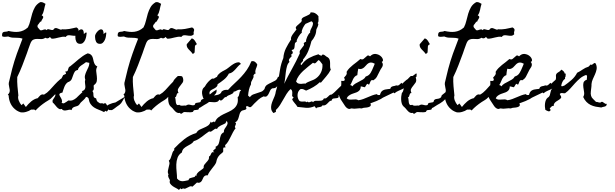

<svg xmlns="http://www.w3.org/2000/svg" viewBox="-60 -1036 5932 1852"><path d="M694.3 -706.1Q680.7 -691.4 664.1 -690.9Q647.5 -690.4 631.3 -693.4Q615.2 -696.3 600.1 -695.8Q585 -695.3 574.2 -679.7Q558.6 -683.6 542 -681.2Q525.4 -678.7 507.8 -674.3Q490.2 -669.9 472.7 -666Q455.1 -662.1 437.5 -663.1L420.9 -679.7Q414.1 -668.9 401.9 -666.5Q389.6 -664.1 377.9 -671.9Q357.4 -658.2 336.9 -659.2Q316.4 -660.2 296.9 -660.6Q277.3 -661.1 260.3 -652.8Q243.2 -644.5 231.4 -612.3Q222.7 -589.8 214.8 -566.9Q207 -543.9 199.2 -521.5Q177.7 -462.9 155.8 -405.8Q133.8 -348.6 106.4 -293Q104.5 -249 108.4 -204.1Q112.3 -159.2 117.2 -115.2Q113.3 -103.5 114.7 -90.8Q116.2 -78.1 121.1 -65.4Q126 -52.7 132.8 -41.5Q139.6 -30.3 147.5 -21.5L165 -38.1L189.5 -3.9Q199.2 -16.6 212.4 -30.8Q225.6 -44.9 240.2 -57.1Q254.9 -69.3 271 -77.6Q287.1 -85.9 303.7 -88.9Q310.5 -95.7 316.4 -103.5Q322.3 -111.3 329.1 -116.7Q335.9 -122.1 344.2 -124.5Q352.5 -127 364.3 -123Q395.5 -140.6 419.9 -167.5Q444.3 -194.3 468.8 -221.2Q493.2 -248 520 -270.5Q546.9 -293 583 -301.8Q559.6 -245.1 523.4 -191.9Q487.3 -138.7 442.4 -96.7Q430.7 -83 413.1 -72.3Q405.3 -67.4 396.5 -62Q387.7 -56.6 379.9 -51.8Q353.5 -34.2 329.1 -14.2Q304.7 5.9 282.2 30.3Q279.3 24.4 274.4 22.5Q269.5 20.5 263.2 20.5Q256.8 20.5 250.5 21.5Q244.1 22.5 239.3 21.5Q220.7 35.2 190.9 43.5Q161.1 51.8 137.7 46.9Q130.9 44.9 119.1 39.6Q107.4 34.2 101.6 30.3Q63.5 4.9 44.4 -32.7Q25.4 -70.3 23.4 -115.2L15.6 -123Q28.3 -134.8 31.7 -146.5Q35.2 -158.2 33.7 -170.4Q32.2 -182.6 28.8 -195.8Q25.4 -209 24.4 -222.7Q23.4 -231.4 24.9 -237.3Q26.4 -243.2 28.3 -251Q36.1 -282.2 43 -312Q49.8 -341.8 57.6 -372.1Q77.1 -446.3 103 -519Q128.9 -591.8 157.2 -663.1Q141.6 -668.9 126 -670.4Q110.4 -671.9 94.2 -671.9Q78.1 -671.9 62 -672.9Q45.9 -673.8 30.3 -679.7Q23.4 -682.6 23.4 -683.1Q23.4 -683.6 15.6 -683.6Q10.7 -683.6 2 -682.1Q-6.8 -680.7 -15.6 -680.7Q-24.4 -680.7 -31.7 -682.6Q-39.1 -684.6 -40 -691.4V-701.2Q-39.1 -716.8 -33.2 -722.2Q-27.3 -727.5 -18.6 -729Q-9.8 -730.5 1 -731Q11.7 -731.4 21.5 -737.3Q48.8 -731.4 73.2 -729Q97.7 -726.6 120.6 -729.5Q143.6 -732.4 165.5 -742.2Q187.5 -752 209 -771.5Q224.6 -801.8 232.4 -836.4Q240.2 -871.1 250.5 -904.8Q260.7 -938.5 277.3 -967.3Q293.9 -996.1 328.1 -1015.6Q343.8 -1017.6 355.5 -1011.7Q367.2 -1005.9 378.9 -999Q374 -985.4 371.1 -970.7Q368.2 -956.1 364.7 -941.4Q361.3 -926.8 356.4 -913.1Q351.6 -899.4 341.8 -887.7Q354.5 -882.8 356.4 -876Q358.4 -869.1 354.5 -861.3Q350.6 -853.5 344.7 -844.7Q338.9 -835.9 337.9 -829.1Q327.1 -828.1 319.8 -815.4Q312.5 -802.7 304.7 -795.9Q296.9 -779.3 307.6 -767.6Q318.4 -755.9 327.1 -745.1Q335.9 -742.2 344.7 -744.6Q353.5 -747.1 360.8 -750Q368.2 -752.9 375 -752.9Q381.8 -752.9 387.7 -745.1Q397.5 -755.9 407.2 -754.4Q417 -752.9 426.8 -749.5Q436.5 -746.1 446.3 -746.6Q456.1 -747.1 464.8 -761.7Q476.6 -767.6 486.8 -764.6Q497.1 -761.7 505.9 -757.3Q514.6 -752.9 522.9 -750.5Q531.2 -748 540 -753.9Q554.7 -752 572.8 -752.9Q590.8 -753.9 608.9 -756.8Q627 -759.8 645 -764.2Q663.1 -768.6 677.7 -771.5Q692.4 -762.7 695.3 -755.9Q698.2 -749 696.8 -742.2Q695.3 -735.4 692.9 -727.1Q690.4 -718.8 694.3 -706.1Z M1144.5 -102.5Q1130.9 -79.1 1123.5 -64.9Q1116.2 -50.8 1108.9 -41.5Q1101.6 -32.2 1092.3 -24.9Q1083 -17.6 1066.4 -6.8Q1055.7 2.9 1044.9 9.8Q1036.1 16.6 1027.8 21.5Q1019.5 26.4 1014.6 26.4Q1012.7 26.4 1010.7 25.9Q1008.8 25.4 1006.8 25.4Q1001 25.4 995.6 25.9Q990.2 26.4 986.3 18.6Q983.4 21.5 981.4 25.4Q979.5 29.3 977.5 32.7Q975.6 36.1 972.2 38.1Q968.8 40 962.9 38.1L958 32.2L943.4 44.9Q916 31.2 891.1 22Q866.2 12.7 846.7 0Q827.1 -12.7 813.5 -32.7Q799.8 -52.7 793.9 -87.9Q789.1 -93.8 783.2 -98.1Q777.3 -102.5 769.5 -100.6Q759.8 -84 746.1 -72.3Q732.4 -60.5 718.8 -46.9Q713.9 -42 710.9 -36.1Q708 -30.3 703.1 -25.4Q695.3 -16.6 684.6 -13.2Q673.8 -9.8 663.1 -6.8Q652.3 -3.9 643.1 2.9Q633.8 9.8 629.9 26.4Q618.2 19.5 606.4 22.5Q597.7 24.4 587.9 26.9Q578.1 29.3 568.8 29.8Q559.6 30.3 550.8 27.3Q542 24.4 535.2 14.6Q521.5 20.5 509.8 14.2Q498 7.8 487.8 -3.4Q477.5 -14.6 467.8 -27.3Q458 -40 449.2 -45.9Q443.4 -61.5 449.7 -72.8Q456.1 -84 463.4 -94.2Q470.7 -104.5 473.6 -114.7Q476.6 -125 464.8 -139.6Q474.6 -154.3 482.4 -170.4Q490.2 -186.5 498.5 -202.6Q506.8 -218.8 516.1 -233.9Q525.4 -249 539.1 -259.8Q533.2 -266.6 533.2 -272.9Q533.2 -279.3 536.1 -285.6Q539.1 -292 543 -298.3Q546.9 -304.7 548.8 -310.5L577.1 -324.2L570.3 -347.7Q581.1 -345.7 586.4 -348.6Q591.8 -351.6 594.2 -357.4Q596.7 -363.3 598.1 -370.6Q599.6 -377.9 602.5 -383.8Q607.4 -392.6 617.2 -396.5Q637.7 -412.1 657.7 -429.7Q677.7 -447.3 697.8 -463.9Q717.8 -480.5 739.3 -495.6Q760.7 -510.7 786.1 -521.5Q803.7 -518.6 814 -510.7Q824.2 -502.9 829.6 -492.2Q835 -481.4 837.9 -468.3Q840.8 -455.1 843.8 -442.4Q848.6 -425.8 855.5 -414.1Q862.3 -402.3 878.9 -394.5Q865.2 -371.1 868.2 -348.1Q871.1 -325.2 874 -299.8Q877 -276.4 873.5 -253.9Q870.1 -231.4 844.7 -213.9Q842.8 -207 843.8 -199.2Q844.7 -191.4 844.7 -183.6Q844.7 -175.8 841.8 -168.9Q838.9 -162.1 831.1 -158.2Q839.8 -147.5 840.3 -136.7Q840.8 -126 841.3 -116.2Q841.8 -106.4 846.2 -98.6Q850.6 -90.8 867.2 -86.9Q870.1 -74.2 872.6 -67.9Q875 -61.5 878.4 -57.6Q881.8 -53.7 887.7 -50.3Q893.6 -46.9 903.3 -40Q911.1 -38.1 920.9 -40Q930.7 -42 936.5 -34.2Q941.4 -39.1 948.2 -39.6Q955.1 -40 960.9 -39.1L973.6 -17.6Q984.4 -25.4 998 -31.2Q1011.7 -37.1 1024.4 -41Q1039.1 -44.9 1053.7 -47.9ZM769.5 -436.5Q760.7 -428.7 748 -420.9Q735.4 -413.1 723.1 -404.3Q710.9 -395.5 702.1 -385.3Q693.4 -375 691.4 -361.3Q668.9 -357.4 660.2 -342.8Q651.4 -328.1 645.5 -310.5Q639.6 -293 632.8 -275.9Q626 -258.8 608.4 -249Q602.5 -245.1 597.7 -245.1Q598.6 -245.1 591.8 -241.2Q581.1 -233.4 573.2 -221.7Q565.4 -210 560.1 -196.3Q554.7 -182.6 550.3 -168.5Q545.9 -154.3 542 -142.6Q528.3 -140.6 521.5 -136.7Q514.6 -132.8 513.2 -128.4Q511.7 -124 513.7 -118.2Q515.6 -112.3 519.5 -105.5Q523.4 -99.6 527.8 -91.8Q532.2 -84 535.2 -76.2Q538.1 -68.4 538.6 -60.5Q539.1 -52.7 534.2 -45.9Q547.9 -35.2 560.5 -41.5Q573.2 -47.9 584 -55.7Q587.9 -58.6 592.3 -62Q596.7 -65.4 601.6 -67.4Q624 -62.5 642.6 -70.3Q661.1 -78.1 676.8 -91.8Q692.4 -105.5 707 -121.1Q721.7 -136.7 736.3 -148.4L728.5 -156.2Q746.1 -161.1 753.4 -169.4Q760.7 -177.7 762.7 -188.5Q764.6 -199.2 762.7 -211.4Q760.7 -223.6 759.8 -237.3Q758.8 -245.1 759.3 -252.4Q759.8 -259.8 762.7 -267.6Q754.9 -290 760.3 -310.5Q765.6 -331.1 774.9 -350.1Q784.2 -369.1 793 -388.7Q801.8 -408.2 801.8 -429.7ZM776.4 -720.7Q775.4 -706.1 772 -687Q768.6 -668 761.2 -650.9Q753.9 -633.8 740.7 -622.6Q727.5 -611.3 708 -613.3Q696.3 -614.3 688.5 -619.6Q680.7 -625 676.3 -633.8Q671.9 -642.6 669.4 -652.8Q667 -663.1 667 -672.9V-694.3Q669.9 -707 682.6 -724.1Q695.3 -741.2 710 -749Q724.6 -756.8 736.3 -749.5Q748 -742.2 749 -707Q754.9 -711.9 760.7 -718.3Q766.6 -724.6 776.4 -720.7ZM965.8 -720.7Q964.8 -706.1 961.9 -687Q959 -668 951.2 -650.9Q943.4 -633.8 930.7 -622.6Q918 -611.3 898.4 -613.3Q886.7 -614.3 878.9 -619.6Q871.1 -625 866.7 -633.8Q862.3 -642.6 859.9 -652.8Q857.4 -663.1 857.4 -672.9Q856.4 -675.8 856.9 -684.1Q857.4 -692.4 857.4 -694.3Q860.4 -707 873 -724.1Q885.7 -741.2 900.4 -749Q915 -756.8 926.8 -749.5Q938.5 -742.2 939.5 -707Q945.3 -711.9 951.2 -718.3Q957 -724.6 965.8 -720.7Z M1809.6 -706.1Q1795.9 -691.4 1779.3 -690.9Q1762.7 -690.4 1746.6 -693.4Q1730.5 -696.3 1715.3 -695.8Q1700.2 -695.3 1689.5 -679.7Q1673.8 -683.6 1657.2 -681.2Q1640.6 -678.7 1623 -674.3Q1605.5 -669.9 1587.9 -666Q1570.3 -662.1 1552.7 -663.1L1536.1 -679.7Q1529.3 -668.9 1517.1 -666.5Q1504.9 -664.1 1493.2 -671.9Q1472.7 -658.2 1452.1 -659.2Q1431.6 -660.2 1412.1 -660.6Q1392.6 -661.1 1375.5 -652.8Q1358.4 -644.5 1346.7 -612.3Q1337.9 -589.8 1330.1 -566.9Q1322.3 -543.9 1314.5 -521.5Q1293 -462.9 1271 -405.8Q1249 -348.6 1221.7 -293Q1219.7 -249 1223.6 -204.1Q1227.5 -159.2 1232.4 -115.2Q1228.5 -103.5 1230 -90.8Q1231.4 -78.1 1236.3 -65.4Q1241.2 -52.7 1248 -41.5Q1254.9 -30.3 1262.7 -21.5L1280.3 -38.1L1304.7 -3.9Q1314.5 -16.6 1327.6 -30.8Q1340.8 -44.9 1355.5 -57.1Q1370.1 -69.3 1386.2 -77.6Q1402.3 -85.9 1418.9 -88.9Q1425.8 -95.7 1431.6 -103.5Q1437.5 -111.3 1444.3 -116.7Q1451.2 -122.1 1459.5 -124.5Q1467.8 -127 1479.5 -123Q1510.7 -140.6 1535.2 -167.5Q1559.6 -194.3 1584 -221.2Q1608.4 -248 1635.3 -270.5Q1662.1 -293 1698.2 -301.8Q1674.8 -245.1 1638.7 -191.9Q1602.5 -138.7 1557.6 -96.7Q1545.9 -83 1528.3 -72.3Q1520.5 -67.4 1511.7 -62Q1502.9 -56.6 1495.1 -51.8Q1468.8 -34.2 1444.3 -14.2Q1419.9 5.9 1397.5 30.3Q1394.5 24.4 1389.6 22.5Q1384.8 20.5 1378.4 20.5Q1372.1 20.5 1365.7 21.5Q1359.4 22.5 1354.5 21.5Q1335.9 35.2 1306.2 43.5Q1276.4 51.8 1252.9 46.9Q1246.1 44.9 1234.4 39.6Q1222.7 34.2 1216.8 30.3Q1178.7 4.9 1159.7 -32.7Q1140.6 -70.3 1138.7 -115.2L1130.9 -123Q1143.6 -134.8 1147 -146.5Q1150.4 -158.2 1148.9 -170.4Q1147.5 -182.6 1144 -195.8Q1140.6 -209 1139.6 -222.7Q1138.7 -231.4 1140.1 -237.3Q1141.6 -243.2 1143.6 -251Q1151.4 -282.2 1158.2 -312Q1165 -341.8 1172.9 -372.1Q1192.4 -446.3 1218.3 -519Q1244.1 -591.8 1272.5 -663.1Q1256.8 -668.9 1241.2 -670.4Q1225.6 -671.9 1209.5 -671.9Q1193.4 -671.9 1177.2 -672.9Q1161.1 -673.8 1145.5 -679.7Q1138.7 -682.6 1138.7 -683.1Q1138.7 -683.6 1130.9 -683.6Q1126 -683.6 1117.2 -682.1Q1108.4 -680.7 1099.6 -680.7Q1090.8 -680.7 1083.5 -682.6Q1076.2 -684.6 1075.2 -691.4V-701.2Q1076.2 -716.8 1082 -722.2Q1087.9 -727.5 1096.7 -729Q1105.5 -730.5 1116.2 -731Q1127 -731.4 1136.7 -737.3Q1164.1 -731.4 1188.5 -729Q1212.9 -726.6 1235.8 -729.5Q1258.8 -732.4 1280.8 -742.2Q1302.7 -752 1324.2 -771.5Q1339.8 -801.8 1347.7 -836.4Q1355.5 -871.1 1365.7 -904.8Q1376 -938.5 1392.6 -967.3Q1409.2 -996.1 1443.4 -1015.6Q1459 -1017.6 1470.7 -1011.7Q1482.4 -1005.9 1494.1 -999Q1489.3 -985.4 1486.3 -970.7Q1483.4 -956.1 1480 -941.4Q1476.6 -926.8 1471.7 -913.1Q1466.8 -899.4 1457 -887.7Q1469.7 -882.8 1471.7 -876Q1473.6 -869.1 1469.7 -861.3Q1465.8 -853.5 1460 -844.7Q1454.1 -835.9 1453.1 -829.1Q1442.4 -828.1 1435.1 -815.4Q1427.7 -802.7 1419.9 -795.9Q1412.1 -779.3 1422.9 -767.6Q1433.6 -755.9 1442.4 -745.1Q1451.2 -742.2 1460 -744.6Q1468.8 -747.1 1476.1 -750Q1483.4 -752.9 1490.2 -752.9Q1497.1 -752.9 1502.9 -745.1Q1512.7 -755.9 1522.5 -754.4Q1532.2 -752.9 1542 -749.5Q1551.8 -746.1 1561.5 -746.6Q1571.3 -747.1 1580.1 -761.7Q1591.8 -767.6 1602.1 -764.6Q1612.3 -761.7 1621.1 -757.3Q1629.9 -752.9 1638.2 -750.5Q1646.5 -748 1655.3 -753.9Q1669.9 -752 1688 -752.9Q1706.1 -753.9 1724.1 -756.8Q1742.2 -759.8 1760.3 -764.2Q1778.3 -768.6 1793 -771.5Q1807.6 -762.7 1810.5 -755.9Q1813.5 -749 1812 -742.2Q1810.5 -735.4 1808.1 -727.1Q1805.7 -718.8 1809.6 -706.1Z M1839.8 -609.4Q1822.3 -602.5 1820.3 -588.9Q1818.4 -575.2 1818.8 -560.5Q1819.3 -545.9 1817.4 -533.2Q1815.4 -520.5 1797.9 -516.6Q1791 -528.3 1780.8 -538.6Q1770.5 -548.8 1760.7 -559.1Q1751 -569.3 1745.1 -581.1Q1739.3 -592.8 1741.2 -609.4L1790 -666Q1801.8 -662.1 1808.6 -656.2Q1815.4 -650.4 1820.3 -642.6Q1825.2 -634.8 1829.6 -626.5Q1834 -618.2 1839.8 -609.4ZM2029.3 -171.9Q2030.3 -150.4 2025.9 -141.6Q2021.5 -132.8 2015.6 -127.4Q2009.8 -122.1 2005.4 -115.7Q2001 -109.4 2001 -93.8Q1978.5 -69.3 1964.8 -58.1Q1951.2 -46.9 1938.5 -39.6Q1925.8 -32.2 1910.2 -23.4Q1894.5 -14.6 1867.2 3.9L1860.4 4.9Q1857.4 19.5 1850.1 22Q1842.8 24.4 1833.5 24.4Q1824.2 24.4 1815.4 26.4Q1806.6 28.3 1800.8 43Q1784.2 47.9 1772.5 46.9Q1760.7 45.9 1742.2 45.9Q1736.3 45.9 1727.1 44.9Q1717.8 43.9 1711.9 45.9Q1708 46.9 1703.6 51.3Q1699.2 55.7 1694.3 58.6Q1689.5 61.5 1684.6 61Q1679.7 60.5 1675.8 52.7Q1664.1 55.7 1654.3 52.7Q1644.5 49.8 1635.7 43Q1627 36.1 1619.6 26.9Q1612.3 17.6 1605.5 9.8Q1600.6 3.9 1594.7 -1Q1588.9 -5.9 1584 -10.7Q1573.2 -21.5 1568.4 -38.1Q1563.5 -54.7 1562.5 -72.3Q1561.5 -89.8 1563.5 -107.4Q1565.4 -125 1569.3 -138.7Q1578.1 -147.5 1581.5 -158.7Q1585 -169.9 1587.4 -181.6Q1589.8 -193.4 1593.3 -204.6Q1596.7 -215.8 1605.5 -224.6Q1605.5 -237.3 1609.9 -248Q1614.3 -258.8 1621.6 -268.6Q1628.9 -278.3 1638.2 -286.6Q1647.5 -294.9 1655.3 -302.7Q1663.1 -302.7 1670.9 -303.2Q1678.7 -303.7 1685.5 -302.2Q1692.4 -300.8 1697.3 -296.4Q1702.1 -292 1705.1 -282.2Q1711.9 -255.9 1701.7 -239.7Q1691.4 -223.6 1678.7 -209Q1666 -194.3 1658.2 -178.7Q1650.4 -163.1 1662.1 -138.7Q1651.4 -138.7 1647.9 -132.8Q1644.5 -127 1643.1 -119.6Q1641.6 -112.3 1638.7 -105.5Q1635.7 -98.6 1627 -95.7Q1632.8 -89.8 1633.3 -75.2Q1633.8 -60.5 1636.2 -47.4Q1638.7 -34.2 1645 -26.4Q1651.4 -18.6 1668.9 -25.4Q1681.6 -14.6 1699.7 -16.6Q1717.8 -18.6 1733.4 -17.6Q1747.1 -26.4 1756.8 -26.9Q1766.6 -27.3 1775.4 -24.9Q1784.2 -22.5 1793.9 -20.5Q1803.7 -18.6 1817.4 -23.4Q1821.3 -40 1831.1 -43Q1840.8 -45.9 1850.6 -46.4Q1860.4 -46.9 1868.7 -49.8Q1877 -52.7 1879.9 -69.3Q1887.7 -79.1 1898.4 -80.6Q1909.2 -82 1920.4 -84Q1931.6 -85.9 1940.9 -92.3Q1950.2 -98.6 1954.1 -117.2Q1970.7 -129.9 1978 -136.2Q1985.4 -142.6 1990.2 -146.5Q1995.1 -150.4 2002.9 -155.3Q2010.7 -160.2 2029.3 -171.9Z M2654.3 -279.3Q2643.6 -265.6 2637.7 -249Q2631.8 -232.4 2623.5 -217.8Q2615.2 -203.1 2603 -193.4Q2590.8 -183.6 2569.3 -184.6Q2553.7 -178.7 2546.4 -163.6Q2539.1 -148.4 2532.2 -133.3Q2525.4 -118.2 2514.6 -108.9Q2503.9 -99.6 2482.4 -106.4Q2455.1 -94.7 2433.1 -75.7Q2411.1 -56.6 2391.6 -36.1Q2384.8 -29.3 2376 -19Q2367.2 -8.8 2359.4 -3.9Q2352.5 0 2345.7 -2.9Q2338.9 -5.9 2333 -9.3Q2327.1 -12.7 2321.8 -12.7Q2316.4 -12.7 2312.5 -3.9Q2319.3 9.8 2315.4 15.1Q2311.5 20.5 2302.7 23.4Q2293.9 26.4 2284.2 28.3Q2274.4 30.3 2268.6 35.2Q2256.8 45.9 2252 61.5Q2247.1 77.1 2243.2 92.8Q2239.3 108.4 2231.9 122.6Q2224.6 136.7 2208 144.5Q2217.8 151.4 2216.3 158.2Q2214.8 165 2210.9 172.4Q2207 179.7 2205.6 186.5Q2204.1 193.4 2212.9 200.2Q2198.2 218.8 2187 240.2Q2175.8 261.7 2165 283.7Q2154.3 305.7 2142.1 326.7Q2129.9 347.7 2111.3 364.3L2114.3 387.7Q2099.6 383.8 2096.2 388.7Q2092.8 393.6 2092.8 402.3Q2092.8 411.1 2093.3 420.4Q2093.8 429.7 2086.9 434.6Q2084 438.5 2080.6 440.4Q2077.1 442.4 2074.2 445.3Q2043 468.8 2031.2 504.9Q2029.3 510.7 2028.3 516.6Q2027.3 522.5 2025.4 529.3Q2020.5 543 2009.8 557.6Q1999 572.3 1986.3 587.9Q1973.6 603.5 1961.9 620.6Q1950.2 637.7 1943.4 655.3Q1927.7 653.3 1918.5 658.7Q1909.2 664.1 1903.3 673.3Q1897.5 682.6 1893.6 693.4Q1889.6 704.1 1883.3 712.4Q1877 720.7 1866.7 725.1Q1856.4 729.5 1839.8 724.6L1795.9 764.6Q1784.2 757.8 1772.9 761.7Q1761.7 765.6 1750.5 772.5Q1739.3 779.3 1728 783.2Q1716.8 787.1 1704.1 780.3Q1697.3 788.1 1692.4 788.6Q1687.5 789.1 1680.7 780.3L1666 795.9Q1654.3 786.1 1637.2 777.8Q1620.1 769.5 1605.5 759.3Q1590.8 749 1582 735.8Q1573.2 722.7 1579.1 702.1Q1577.1 696.3 1572.8 689.5Q1568.4 682.6 1565.4 675.3Q1562.5 668 1561.5 660.6Q1560.5 653.3 1565.4 647.5Q1556.6 630.9 1559.1 613.8Q1561.5 596.7 1566.4 580.1Q1571.3 563.5 1574.2 546.9Q1577.1 530.3 1568.4 513.7Q1580.1 504.9 1585.4 491.2Q1590.8 477.5 1595.2 462.9Q1599.6 448.2 1604.5 434.6Q1609.4 420.9 1621.1 412.1L1620.1 396.5Q1666 347.7 1717.3 307.1Q1768.6 266.6 1833 247.1Q1845.7 224.6 1866.2 214.4Q1886.7 204.1 1907.7 195.8Q1928.7 187.5 1946.3 175.3Q1963.9 163.1 1972.7 136.7Q1977.5 147.5 1982.4 146Q1987.3 144.5 1992.7 141.1Q1998 137.7 2002.9 136.2Q2007.8 134.8 2012.7 144.5Q2022.5 115.2 2044.4 97.7Q2066.4 80.1 2093.3 66.9Q2120.1 53.7 2147.5 41.5Q2174.8 29.3 2195.8 11.7Q2216.8 -5.9 2227.5 -31.7Q2238.3 -57.6 2232.4 -98.6Q2241.2 -104.5 2244.1 -113.8Q2247.1 -123 2248.5 -132.8Q2250 -142.6 2252.9 -150.4Q2255.9 -158.2 2265.6 -161.1Q2258.8 -171.9 2249 -170.9Q2239.3 -169.9 2229 -165Q2218.8 -160.2 2210 -155.3Q2201.2 -150.4 2195.3 -153.3Q2192.4 -139.6 2183.1 -133.8Q2173.8 -127.9 2163.1 -123.5Q2152.3 -119.1 2140.6 -114.3Q2128.9 -109.4 2122.1 -98.6Q2113.3 -102.5 2106 -95.2Q2098.6 -87.9 2091.3 -79.6Q2084 -71.3 2075.2 -67.4Q2066.4 -63.5 2054.7 -75.2Q2048.8 -59.6 2035.6 -54.7Q2022.5 -49.8 2006.8 -49.8Q1991.2 -49.8 1975.1 -51.8Q1959 -53.7 1946.3 -50.8L1929.7 -67.4Q1927.7 -62.5 1923.3 -59.6Q1918.9 -56.6 1914.1 -58.6Q1906.2 -75.2 1898.9 -94.2Q1891.6 -113.3 1889.2 -132.3Q1886.7 -151.4 1892.6 -169.4Q1898.4 -187.5 1916 -201.2Q1943.4 -251 1987.3 -279.3Q1992.2 -275.4 1998 -276.9Q2003.9 -278.3 2010.3 -281.7Q2016.6 -285.2 2022.5 -289.6Q2028.3 -293.9 2033.2 -294.9Q2036.1 -305.7 2044.4 -315.4Q2052.7 -325.2 2063 -333Q2073.2 -340.8 2084.5 -347.2Q2095.7 -353.5 2105.5 -358.4Q2124 -367.2 2140.1 -380.4Q2156.2 -393.6 2172.9 -405.8Q2189.5 -418 2207 -426.8Q2224.6 -435.5 2247.1 -435.5L2264.6 -419.9Q2248 -410.2 2235.8 -396Q2223.6 -381.8 2210.9 -367.7Q2198.2 -353.5 2183.6 -341.8Q2168.9 -330.1 2147.5 -326.2Q2129.9 -292 2100.1 -268.1Q2070.3 -244.1 2039.1 -223.6Q2039.1 -209 2030.3 -200.2Q2021.5 -191.4 2009.8 -184.6Q1998 -177.7 1986.3 -172.4Q1974.6 -167 1967.3 -158.7Q1960 -150.4 1960 -138.2Q1960 -126 1972.7 -106.4Q1984.4 -112.3 2001 -114.3Q2017.6 -116.2 2033.2 -119.6Q2048.8 -123 2061 -130.4Q2073.2 -137.7 2078.1 -153.3Q2091.8 -165 2107.4 -168Q2123 -170.9 2139.6 -168.9Q2171.9 -204.1 2204.6 -233.9Q2237.3 -263.7 2266.6 -294.9Q2295.9 -326.2 2320.8 -361.8Q2345.7 -397.5 2364.3 -444.3Q2383.8 -450.2 2399.4 -439.5Q2415 -428.7 2421.9 -412.1Q2419.9 -400.4 2415.5 -390.1Q2411.1 -379.9 2407.7 -370.6Q2404.3 -361.3 2402.8 -350.6Q2401.4 -339.8 2406.2 -326.2Q2398.4 -328.1 2394 -321.3Q2389.6 -314.5 2384.8 -309.6Q2387.7 -296.9 2383.8 -286.6Q2379.9 -276.4 2374 -267.1Q2368.2 -257.8 2363.8 -247.1Q2359.4 -236.3 2361.3 -223.6Q2347.7 -198.2 2341.3 -170.4Q2335 -142.6 2333 -114.3L2350.6 -98.6Q2363.3 -117.2 2382.3 -125Q2401.4 -132.8 2420.9 -138.2Q2440.4 -143.6 2459 -150.9Q2477.5 -158.2 2491.2 -176.8Q2497.1 -205.1 2515.6 -217.3Q2534.2 -229.5 2554.7 -238.3Q2575.2 -247.1 2594.2 -258.3Q2613.3 -269.5 2621.1 -294.9H2645.5Q2643.6 -290 2647.5 -286.1Q2651.4 -282.2 2654.3 -279.3ZM2114.3 153.3Q2104.5 159.2 2092.8 164.1Q2081.1 168.9 2069.3 174.8Q2057.6 180.7 2047.9 188.5Q2038.1 196.3 2033.2 208Q2022.5 202.1 2013.2 207.5Q2003.9 212.9 1995.1 220.2Q1986.3 227.5 1977.1 232.4Q1967.8 237.3 1957 231.4Q1938.5 243.2 1921.4 256.8Q1904.3 270.5 1886.7 283.7Q1869.1 296.9 1850.1 308.1Q1831.1 319.3 1809.6 325.2Q1798.8 342.8 1781.2 353Q1763.7 363.3 1745.6 373Q1727.5 382.8 1712.9 396.5Q1698.2 410.2 1694.3 434.6Q1664.1 454.1 1652.8 484.9Q1641.6 515.6 1640.6 550.3Q1639.6 585 1643.6 620.6Q1647.5 656.2 1647.5 685.5Q1660.2 700.2 1672.9 706.1Q1685.5 711.9 1699.2 711.9Q1712.9 711.9 1727.1 708.5Q1741.2 705.1 1757.8 702.1Q1761.7 687.5 1772 683.1Q1782.2 678.7 1793.5 676.8Q1804.7 674.8 1814 671.4Q1823.2 668 1824.2 655.3L1833 663.1Q1834 647.5 1841.8 637.2Q1849.6 627 1860.4 618.2Q1871.1 609.4 1883.3 601.6Q1895.5 593.8 1904.3 584Q1902.3 565.4 1911.1 552.7Q1919.9 540 1930.7 529.3Q1941.4 518.6 1949.7 505.9Q1958 493.2 1956.1 473.6Q1965.8 469.7 1969.7 460.9Q1973.6 452.1 1977.5 444.3Q1981.4 436.5 1987.8 432.6Q1994.1 428.7 2007.8 434.6Q1994.1 423.8 1996.6 418Q1999 412.1 2005.9 407.7Q2012.7 403.3 2018.6 397.5Q2024.4 391.6 2018.6 379.9Q2042 370.1 2048.8 351.6Q2055.7 333 2059.1 312Q2062.5 291 2069.3 271Q2076.2 251 2099.6 239.3Q2097.7 221.7 2106 208.5Q2114.3 195.3 2122.6 183.6Q2130.9 171.9 2134.3 159.2Q2137.7 146.5 2127 128.9Z M3325.2 -265.6Q3323.2 -239.3 3311 -218.8Q3298.8 -198.2 3281.2 -181.2Q3263.7 -164.1 3243.2 -148.9Q3222.7 -133.8 3206.1 -117.2Q3209 -96.7 3200.2 -92.8Q3191.4 -88.9 3179.2 -88.4Q3167 -87.9 3154.8 -85.4Q3142.6 -83 3138.7 -65.4Q3125 -65.4 3116.2 -56.6Q3107.4 -47.9 3098.6 -38.6Q3089.8 -29.3 3078.6 -22.9Q3067.4 -16.6 3049.8 -19.5Q3044.9 -9.8 3037.1 -6.8Q3029.3 -3.9 3020.5 -2.9Q3011.7 -2 3003.4 0Q2995.1 2 2989.3 9.8L2974.6 -11.7Q2932.6 6.8 2893.1 3.9Q2853.5 1 2809.6 -4.9Q2803.7 -15.6 2796.4 -24.4Q2789.1 -33.2 2781.7 -42Q2774.4 -50.8 2768.1 -59.6Q2761.7 -68.4 2757.8 -80.1L2772.5 -94.7L2757.8 -109.4Q2757.8 -117.2 2758.8 -127Q2759.8 -136.7 2759.3 -146Q2758.8 -155.3 2755.4 -163.6Q2752 -171.9 2742.2 -176.8Q2719.7 -155.3 2703.6 -129.4Q2687.5 -103.5 2672.4 -76.2Q2657.2 -48.8 2640.6 -22.5Q2624 3.9 2600.6 25.4Q2605.5 40 2597.7 44.9Q2589.8 49.8 2578.1 54.7Q2559.6 36.1 2556.2 16.1Q2552.7 -3.9 2557.6 -25.4Q2562.5 -46.9 2571.8 -67.9Q2581.1 -88.9 2588.9 -108.4Q2593.8 -120.1 2596.2 -130.9Q2598.6 -141.6 2600.6 -154.3Q2602.5 -162.1 2605 -169.4Q2607.4 -176.8 2609.4 -184.6Q2613.3 -201.2 2616.7 -216.3Q2620.1 -231.4 2622.1 -248Q2631.8 -305.7 2641.1 -363.8Q2650.4 -421.9 2672.9 -475.6Q2676.8 -527.3 2698.2 -570.3Q2719.7 -613.3 2748 -655.3Q2744.1 -666 2749.5 -679.2Q2754.9 -692.4 2764.2 -705.6Q2773.4 -718.8 2783.7 -731Q2793.9 -743.2 2799.8 -752Q2788.1 -767.6 2796.4 -778.3Q2804.7 -789.1 2818.4 -799.8Q2832 -810.5 2843.3 -822.3Q2854.5 -834 2848.6 -850.6Q2854.5 -863.3 2868.2 -870.1Q2881.8 -877 2896.5 -882.8Q2911.1 -888.7 2922.9 -896Q2934.6 -903.3 2936.5 -917Q2961.9 -918 2979.5 -908.7Q2997.1 -899.4 3011.7 -879.9Q3010.7 -873 3011.7 -863.8Q3012.7 -854.5 3012.7 -845.2Q3012.7 -835.9 3011.2 -827.6Q3009.8 -819.3 3003.9 -813.5Q3011.7 -807.6 3010.3 -798.3Q3008.8 -789.1 3004.4 -779.3Q3000 -769.5 2995.1 -759.8Q2990.2 -750 2990.2 -742.2Q2989.3 -714.8 2976.1 -687Q2962.9 -659.2 2944.3 -639.6Q2932.6 -590.8 2914.1 -545.4Q2895.5 -500 2862.3 -460.9Q2866.2 -452.1 2860.8 -445.8Q2855.5 -439.5 2849.1 -433.1Q2842.8 -426.8 2840.3 -420.9Q2837.9 -415 2847.7 -408.2Q2876 -452.1 2919.4 -475.6Q2962.9 -499 3011.7 -512.7Q3018.6 -505.9 3025.9 -503.4Q3033.2 -501 3041 -498Q3046.9 -509.8 3054.7 -509.8Q3062.5 -509.8 3070.3 -504.4Q3078.1 -499 3086.4 -492.2Q3094.7 -485.4 3101.6 -483.4Q3116.2 -472.7 3120.1 -458Q3124 -443.4 3124 -427.2Q3124 -411.1 3124 -394.5Q3124 -377.9 3130.9 -364.3Q3113.3 -329.1 3086.4 -298.8Q3059.6 -268.6 3034.2 -237.3L3026.4 -244.1Q2999 -217.8 2963.4 -196.8Q2927.7 -175.8 2892.6 -162.1Q2878.9 -168.9 2867.2 -174.3Q2855.5 -179.7 2838.9 -176.8Q2816.4 -160.2 2811.5 -132.8Q2806.6 -105.5 2817.4 -80.1Q2824.2 -63.5 2834 -59.6Q2843.8 -55.7 2855 -56.2Q2866.2 -56.6 2877.4 -57.1Q2888.7 -57.6 2899.4 -49.8L2907.2 -56.6Q2914.1 -47.9 2920.4 -48.8Q2926.8 -49.8 2933.6 -53.2Q2940.4 -56.6 2946.8 -58.1Q2953.1 -59.6 2959 -49.8Q2968.8 -62.5 2983.9 -63.5Q2999 -64.5 3014.2 -64Q3029.3 -63.5 3043 -66.4Q3056.6 -69.3 3064.5 -86.9Q3079.1 -84 3087.4 -89.8Q3095.7 -95.7 3103 -103Q3110.4 -110.4 3117.7 -117.2Q3125 -124 3138.7 -124Q3154.3 -134.8 3168 -147.9Q3181.6 -161.1 3194.8 -174.3Q3208 -187.5 3221.2 -200.2Q3234.4 -212.9 3251 -221.7Q3260.7 -222.7 3268.6 -231.4Q3276.4 -240.2 3284.7 -249Q3293 -257.8 3302.7 -263.7Q3312.5 -269.5 3325.2 -265.6ZM2886.7 -805.7Q2881.8 -799.8 2874.5 -789.1Q2867.2 -778.3 2861.3 -766.1Q2855.5 -753.9 2852.1 -741.7Q2848.6 -729.5 2851.6 -721.7Q2844.7 -716.8 2835.4 -705.6Q2826.2 -694.3 2818.4 -681.2Q2810.5 -668 2805.2 -654.8Q2799.8 -641.6 2801.8 -632.8Q2786.1 -626 2784.2 -613.8Q2782.2 -601.6 2781.7 -589.4Q2781.2 -577.1 2776.9 -566.9Q2772.5 -556.6 2752 -553.7L2763.7 -535.2Q2764.6 -527.3 2763.7 -523.9Q2762.7 -520.5 2759.8 -518.1Q2756.8 -515.6 2753.4 -513.2Q2750 -510.7 2747.1 -505.9Q2756.8 -498 2752.4 -492.2Q2748 -486.3 2740.7 -479.5Q2733.4 -472.7 2728.5 -462.9Q2723.6 -453.1 2732.4 -438.5Q2715.8 -423.8 2708.5 -397.9Q2701.2 -372.1 2697.3 -342.3Q2693.4 -312.5 2690.4 -282.2Q2687.5 -252 2680.7 -227.5Q2717.8 -302.7 2757.8 -374Q2797.9 -445.3 2832 -521.5Q2827.1 -538.1 2835 -550.3Q2842.8 -562.5 2852.5 -573.7Q2862.3 -585 2869.1 -595.2Q2876 -605.5 2869.1 -618.2Q2874 -623 2879.4 -628.4Q2884.8 -633.8 2892.6 -632.8Q2890.6 -641.6 2894 -654.8Q2897.5 -668 2903.3 -681.2Q2909.2 -694.3 2916.5 -705.6Q2923.8 -716.8 2931.6 -721.7Q2928.7 -734.4 2936.5 -749.5Q2944.3 -764.6 2951.2 -779.3Q2958 -793.9 2959 -807.6Q2960 -821.3 2944.3 -831.1ZM3049.8 -416Q3043.9 -423.8 3038.1 -431.2Q3032.2 -438.5 3026.4 -446.3Q3015.6 -459 3009.8 -454.6Q3003.9 -450.2 2997.6 -441.9Q2991.2 -433.6 2982.4 -427.2Q2973.6 -420.9 2959 -430.7Q2936.5 -412.1 2911.6 -392.6Q2886.7 -373 2863.8 -351.6Q2840.8 -330.1 2822.8 -305.2Q2804.7 -280.3 2795.9 -250Q2805.7 -234.4 2818.8 -230.5Q2832 -226.6 2844.7 -227.1Q2857.4 -227.5 2868.2 -229.5Q2878.9 -231.4 2884.8 -228.5Q2896.5 -238.3 2909.7 -244.1Q2922.9 -250 2937 -255.4Q2951.2 -260.7 2964.4 -266.6Q2977.5 -272.5 2989.3 -281.2Q3021.5 -304.7 3037.6 -340.8Q3053.7 -377 3049.8 -416Z M3959 -298.8Q3950.2 -290 3945.8 -285.2Q3941.4 -280.3 3938 -275.9Q3934.6 -271.5 3930.2 -266.6Q3925.8 -261.7 3917 -252Q3909.2 -244.1 3902.3 -235.4Q3895.5 -226.6 3886.7 -219.7Q3875 -222.7 3868.7 -216.8Q3862.3 -210.9 3856.9 -203.6Q3851.6 -196.3 3847.2 -189.9Q3842.8 -183.6 3835.9 -184.6Q3812.5 -171.9 3789.1 -162.6Q3765.6 -153.3 3744.1 -135.7L3736.3 -143.6L3634.8 -94.7Q3629.9 -92.8 3625 -88.9Q3620.1 -85 3615.2 -82Q3593.8 -70.3 3570.8 -61Q3547.9 -51.8 3525.4 -43.9L3512.7 -40Q3520.5 -20.5 3512.7 -12.7Q3504.9 -4.9 3490.2 -1.5Q3475.6 2 3458 2.9Q3440.4 3.9 3430.7 9.8Q3418.9 7.8 3406.7 8.3Q3394.5 8.8 3381.8 10.7Q3368.2 12.7 3356.4 12.7Q3344.7 12.7 3331.1 9.8H3329.1Q3312.5 17.6 3300.3 13.2Q3288.1 8.8 3278.3 -1.5Q3268.6 -11.7 3260.3 -25.9Q3252 -40 3243.2 -51.8Q3237.3 -59.6 3228.5 -74.2Q3219.7 -88.9 3213.4 -105.5Q3207 -122.1 3205.6 -139.2Q3204.1 -156.2 3212.9 -168.9Q3221.7 -181.6 3227.1 -196.3Q3232.4 -210.9 3232.4 -230.5Q3232.4 -237.3 3231.9 -243.2Q3231.4 -249 3231.4 -255.9Q3236.3 -255.9 3242.2 -255.4Q3248 -254.9 3253.4 -255.4Q3258.8 -255.9 3262.2 -259.3Q3265.6 -262.7 3265.6 -271.5Q3265.6 -276.4 3262.2 -279.3Q3258.8 -282.2 3257.8 -285.2Q3263.7 -293.9 3269 -299.3Q3274.4 -304.7 3278.3 -310.1Q3282.2 -315.4 3284.2 -322.8Q3286.1 -330.1 3283.2 -342.8Q3294.9 -363.3 3311 -379.4Q3327.1 -395.5 3344.7 -409.7Q3362.3 -423.8 3380.9 -437.5Q3399.4 -451.2 3416 -466.8Q3434.6 -459 3445.8 -466.8Q3457 -474.6 3465.8 -483.9Q3474.6 -493.2 3483.4 -499Q3492.2 -504.9 3506.8 -494.1L3508.8 -492.2Q3535.2 -518.6 3562 -515.6Q3588.9 -512.7 3607.9 -498Q3627 -483.4 3632.8 -464.4Q3638.7 -445.3 3622.1 -438.5Q3632.8 -427.7 3632.8 -413.1Q3632.8 -398.4 3625 -387.7Q3616.2 -376 3609.9 -363.8Q3603.5 -351.6 3596.7 -337.9Q3586.9 -315.4 3575.2 -295.4Q3563.5 -275.4 3542 -261.7Q3524.4 -266.6 3518.1 -257.8Q3511.7 -249 3508.8 -238.8Q3505.9 -228.5 3502 -222.7Q3498 -216.8 3485.4 -226.6L3483.4 -228.5L3481.4 -226.6Q3473.6 -218.8 3469.2 -209Q3464.8 -199.2 3457 -194.3Q3448.2 -197.3 3438.5 -199.2Q3428.7 -201.2 3419.9 -203.1Q3419.9 -182.6 3412.1 -170.9Q3404.3 -159.2 3392.1 -151.9Q3379.9 -144.5 3364.3 -140.1Q3348.6 -135.7 3333.5 -129.4Q3318.4 -123 3305.2 -113.8Q3292 -104.5 3284.2 -87.9Q3293.9 -77.1 3308.6 -75.7Q3323.2 -74.2 3338.9 -75.7Q3354.5 -77.1 3369.6 -77.1Q3384.8 -77.1 3396.5 -69.3L3397.5 -68.4L3398.4 -69.3Q3421.9 -72.3 3443.8 -80.6Q3465.8 -88.9 3486.8 -98.1Q3507.8 -107.4 3529.8 -115.7Q3551.8 -124 3575.2 -127.9Q3580.1 -120.1 3588.4 -119.1Q3596.7 -118.2 3604.5 -120.1L3605.5 -122.1Q3607.4 -128.9 3609.4 -134.3Q3611.3 -139.6 3615.2 -146.5Q3622.1 -157.2 3631.8 -163.1Q3641.6 -168.9 3652.8 -171.9Q3664.1 -174.8 3676.8 -175.8Q3689.5 -176.8 3702.1 -178.7H3704.1L3705.1 -181.6Q3709 -193.4 3715.3 -197.8Q3721.7 -202.1 3729 -204.1Q3736.3 -206.1 3744.6 -207Q3752.9 -208 3760.7 -212.9Q3778.3 -207 3790 -216.8Q3801.8 -226.6 3812.5 -237.3L3820.3 -227.5L3823.2 -231.4Q3837.9 -245.1 3845.2 -252Q3852.5 -258.8 3859.4 -264.2Q3866.2 -269.5 3875.5 -274.9Q3884.8 -280.3 3901.4 -291Q3915 -299.8 3928.2 -308.6Q3941.4 -317.4 3954.1 -328.1Q3959 -326.2 3959 -320.8Q3959 -315.4 3959 -310.5Q3958 -308.6 3957.5 -304.7Q3957 -300.8 3959 -298.8ZM3554.7 -420.9Q3553.7 -421.9 3553.2 -421.9Q3552.7 -421.9 3551.8 -422.9Q3531.2 -433.6 3517.6 -433.1Q3503.9 -432.6 3492.7 -425.3Q3481.4 -418 3472.2 -406.7Q3462.9 -395.5 3452.6 -386.2Q3442.4 -377 3428.7 -372.1Q3415 -367.2 3395.5 -373Q3392.6 -357.4 3390.1 -342.3Q3387.7 -327.1 3386.7 -311.5Q3370.1 -305.7 3360.8 -294.9Q3351.6 -284.2 3345.2 -271.5Q3338.9 -258.8 3333.5 -244.6Q3328.1 -230.5 3319.3 -217.8L3323.2 -212.9Q3327.1 -214.8 3332 -210Q3336.9 -205.1 3338.9 -203.1Q3349.6 -218.8 3367.7 -229.5Q3385.7 -240.2 3404.8 -249.5Q3423.8 -258.8 3441.4 -269.5Q3459 -280.3 3467.8 -297.9Q3499 -306.6 3514.6 -333Q3530.3 -359.4 3541 -387.7Q3543 -393.6 3548.3 -404.8Q3553.7 -416 3554.7 -420.9Z M4086.9 -609.4Q4069.3 -602.5 4067.4 -588.9Q4065.4 -575.2 4065.9 -560.5Q4066.4 -545.9 4064.5 -533.2Q4062.5 -520.5 4044.9 -516.6Q4038.1 -528.3 4027.8 -538.6Q4017.6 -548.8 4007.8 -559.1Q3998 -569.3 3992.2 -581.1Q3986.3 -592.8 3988.3 -609.4L4037.1 -666Q4048.8 -662.1 4055.7 -656.2Q4062.5 -650.4 4067.4 -642.6Q4072.3 -634.8 4076.7 -626.5Q4081.1 -618.2 4086.9 -609.4ZM4276.4 -171.9Q4277.3 -150.4 4272.9 -141.6Q4268.6 -132.8 4262.7 -127.4Q4256.8 -122.1 4252.4 -115.7Q4248 -109.4 4248 -93.8Q4225.6 -69.3 4211.9 -58.1Q4198.2 -46.9 4185.5 -39.6Q4172.9 -32.2 4157.2 -23.4Q4141.6 -14.6 4114.3 3.9L4107.4 4.9Q4104.5 19.5 4097.2 22Q4089.8 24.4 4080.6 24.4Q4071.3 24.4 4062.5 26.4Q4053.7 28.3 4047.9 43Q4031.2 47.9 4019.5 46.9Q4007.8 45.9 3989.3 45.9Q3983.4 45.9 3974.1 44.9Q3964.8 43.9 3959 45.9Q3955.1 46.9 3950.7 51.3Q3946.3 55.7 3941.4 58.6Q3936.5 61.5 3931.6 61Q3926.8 60.5 3922.9 52.7Q3911.1 55.7 3901.4 52.7Q3891.6 49.8 3882.8 43Q3874 36.1 3866.7 26.9Q3859.4 17.6 3852.5 9.8Q3847.7 3.9 3841.8 -1Q3835.9 -5.9 3831.1 -10.7Q3820.3 -21.5 3815.4 -38.1Q3810.5 -54.7 3809.6 -72.3Q3808.6 -89.8 3810.5 -107.4Q3812.5 -125 3816.4 -138.7Q3825.2 -147.5 3828.6 -158.7Q3832 -169.9 3834.5 -181.6Q3836.9 -193.4 3840.3 -204.6Q3843.8 -215.8 3852.5 -224.6Q3852.5 -237.3 3856.9 -248Q3861.3 -258.8 3868.7 -268.6Q3876 -278.3 3885.3 -286.6Q3894.5 -294.9 3902.3 -302.7Q3910.2 -302.7 3918 -303.2Q3925.8 -303.7 3932.6 -302.2Q3939.5 -300.8 3944.3 -296.4Q3949.2 -292 3952.1 -282.2Q3959 -255.9 3948.7 -239.7Q3938.5 -223.6 3925.8 -209Q3913.1 -194.3 3905.3 -178.7Q3897.5 -163.1 3909.2 -138.7Q3898.4 -138.7 3895 -132.8Q3891.6 -127 3890.1 -119.6Q3888.7 -112.3 3885.7 -105.5Q3882.8 -98.6 3874 -95.7Q3879.9 -89.8 3880.4 -75.2Q3880.9 -60.5 3883.3 -47.4Q3885.7 -34.2 3892.1 -26.4Q3898.4 -18.6 3916 -25.4Q3928.7 -14.6 3946.8 -16.6Q3964.8 -18.6 3980.5 -17.6Q3994.1 -26.4 4003.9 -26.9Q4013.7 -27.3 4022.5 -24.9Q4031.2 -22.5 4041 -20.5Q4050.8 -18.6 4064.5 -23.4Q4068.4 -40 4078.1 -43Q4087.9 -45.9 4097.7 -46.4Q4107.4 -46.9 4115.7 -49.8Q4124 -52.7 4127 -69.3Q4134.8 -79.1 4145.5 -80.6Q4156.2 -82 4167.5 -84Q4178.7 -85.9 4188 -92.3Q4197.3 -98.6 4201.2 -117.2Q4217.8 -129.9 4225.1 -136.2Q4232.4 -142.6 4237.3 -146.5Q4242.2 -150.4 4250 -155.3Q4257.8 -160.2 4276.4 -171.9Z M4900.4 -706.1Q4886.7 -691.4 4870.1 -690.9Q4853.5 -690.4 4837.4 -693.4Q4821.3 -696.3 4806.2 -695.8Q4791 -695.3 4780.3 -679.7Q4764.6 -683.6 4748 -681.2Q4731.4 -678.7 4713.9 -674.3Q4696.3 -669.9 4678.7 -666Q4661.1 -662.1 4643.6 -663.1L4627 -679.7Q4620.1 -668.9 4607.9 -666.5Q4595.7 -664.1 4584 -671.9Q4563.5 -658.2 4543 -659.2Q4522.5 -660.2 4502.9 -660.6Q4483.4 -661.1 4466.3 -652.8Q4449.2 -644.5 4437.5 -612.3Q4428.7 -589.8 4420.9 -566.9Q4413.1 -543.9 4405.3 -521.5Q4383.8 -462.9 4361.8 -405.8Q4339.8 -348.6 4312.5 -293Q4310.5 -249 4314.5 -204.1Q4318.4 -159.2 4323.2 -115.2Q4319.3 -103.5 4320.8 -90.8Q4322.3 -78.1 4327.1 -65.4Q4332 -52.7 4338.9 -41.5Q4345.7 -30.3 4353.5 -21.5L4371.1 -38.1L4395.5 -3.9Q4405.3 -16.6 4418.5 -30.8Q4431.6 -44.9 4446.3 -57.1Q4460.9 -69.3 4477.1 -77.6Q4493.2 -85.9 4509.8 -88.9Q4516.6 -95.7 4522.5 -103.5Q4528.3 -111.3 4535.2 -116.7Q4542 -122.1 4550.3 -124.5Q4558.6 -127 4570.3 -123Q4601.6 -140.6 4626 -167.5Q4650.4 -194.3 4674.8 -221.2Q4699.2 -248 4726.1 -270.5Q4752.9 -293 4789.1 -301.8Q4765.6 -245.1 4729.5 -191.9Q4693.4 -138.7 4648.4 -96.7Q4636.7 -83 4619.1 -72.3Q4611.3 -67.4 4602.5 -62Q4593.8 -56.6 4585.9 -51.8Q4559.6 -34.2 4535.2 -14.2Q4510.7 5.9 4488.3 30.3Q4485.4 24.4 4480.5 22.5Q4475.6 20.5 4469.2 20.5Q4462.9 20.5 4456.5 21.5Q4450.2 22.5 4445.3 21.5Q4426.8 35.2 4397 43.5Q4367.2 51.8 4343.8 46.9Q4336.9 44.9 4325.2 39.6Q4313.5 34.2 4307.6 30.3Q4269.5 4.9 4250.5 -32.7Q4231.4 -70.3 4229.5 -115.2L4221.7 -123Q4234.4 -134.8 4237.8 -146.5Q4241.2 -158.2 4239.7 -170.4Q4238.3 -182.6 4234.9 -195.8Q4231.4 -209 4230.5 -222.7Q4229.5 -231.4 4231 -237.3Q4232.4 -243.2 4234.4 -251Q4242.2 -282.2 4249 -312Q4255.9 -341.8 4263.7 -372.1Q4283.2 -446.3 4309.1 -519Q4335 -591.8 4363.3 -663.1Q4347.7 -668.9 4332 -670.4Q4316.4 -671.9 4300.3 -671.9Q4284.2 -671.9 4268.1 -672.9Q4252 -673.8 4236.3 -679.7Q4229.5 -682.6 4229.5 -683.1Q4229.5 -683.6 4221.7 -683.6Q4216.8 -683.6 4208 -682.1Q4199.2 -680.7 4190.4 -680.7Q4181.6 -680.7 4174.3 -682.6Q4167 -684.6 4166 -691.4V-701.2Q4167 -716.8 4172.9 -722.2Q4178.7 -727.5 4187.5 -729Q4196.3 -730.5 4207 -731Q4217.8 -731.4 4227.5 -737.3Q4254.9 -731.4 4279.3 -729Q4303.7 -726.6 4326.7 -729.5Q4349.6 -732.4 4371.6 -742.2Q4393.6 -752 4415 -771.5Q4430.7 -801.8 4438.5 -836.4Q4446.3 -871.1 4456.5 -904.8Q4466.8 -938.5 4483.4 -967.3Q4500 -996.1 4534.2 -1015.6Q4549.8 -1017.6 4561.5 -1011.7Q4573.2 -1005.9 4585 -999Q4580.1 -985.4 4577.1 -970.7Q4574.2 -956.1 4570.8 -941.4Q4567.4 -926.8 4562.5 -913.1Q4557.6 -899.4 4547.9 -887.7Q4560.5 -882.8 4562.5 -876Q4564.5 -869.1 4560.5 -861.3Q4556.6 -853.5 4550.8 -844.7Q4544.9 -835.9 4543.9 -829.1Q4533.2 -828.1 4525.9 -815.4Q4518.6 -802.7 4510.7 -795.9Q4502.9 -779.3 4513.7 -767.6Q4524.4 -755.9 4533.2 -745.1Q4542 -742.2 4550.8 -744.6Q4559.6 -747.1 4566.9 -750Q4574.2 -752.9 4581.1 -752.9Q4587.9 -752.9 4593.8 -745.1Q4603.5 -755.9 4613.3 -754.4Q4623 -752.9 4632.8 -749.5Q4642.6 -746.1 4652.3 -746.6Q4662.1 -747.1 4670.9 -761.7Q4682.6 -767.6 4692.9 -764.6Q4703.1 -761.7 4711.9 -757.3Q4720.7 -752.9 4729 -750.5Q4737.3 -748 4746.1 -753.9Q4760.7 -752 4778.8 -752.9Q4796.9 -753.9 4814.9 -756.8Q4833 -759.8 4851.1 -764.2Q4869.1 -768.6 4883.8 -771.5Q4898.4 -762.7 4901.4 -755.9Q4904.3 -749 4902.8 -742.2Q4901.4 -735.4 4898.9 -727.1Q4896.5 -718.8 4900.4 -706.1Z M5396.5 -298.8Q5387.7 -290 5383.3 -285.2Q5378.9 -280.3 5375.5 -275.9Q5372.1 -271.5 5367.7 -266.6Q5363.3 -261.7 5354.5 -252Q5346.7 -244.1 5339.8 -235.4Q5333 -226.6 5324.2 -219.7Q5312.5 -222.7 5306.2 -216.8Q5299.8 -210.9 5294.4 -203.6Q5289.1 -196.3 5284.7 -189.9Q5280.3 -183.6 5273.4 -184.6Q5250 -171.9 5226.6 -162.6Q5203.1 -153.3 5181.6 -135.7L5173.8 -143.6L5072.3 -94.7Q5067.4 -92.8 5062.5 -88.9Q5057.6 -85 5052.7 -82Q5031.2 -70.3 5008.3 -61Q4985.4 -51.8 4962.9 -43.9L4950.2 -40Q4958 -20.5 4950.2 -12.7Q4942.4 -4.9 4927.7 -1.5Q4913.1 2 4895.5 2.9Q4877.9 3.9 4868.2 9.8Q4856.4 7.8 4844.2 8.3Q4832 8.8 4819.3 10.7Q4805.7 12.7 4793.9 12.7Q4782.2 12.7 4768.6 9.8H4766.6Q4750 17.6 4737.8 13.2Q4725.6 8.8 4715.8 -1.5Q4706.1 -11.7 4697.8 -25.9Q4689.5 -40 4680.7 -51.8Q4674.8 -59.6 4666 -74.2Q4657.2 -88.9 4650.9 -105.5Q4644.5 -122.1 4643.1 -139.2Q4641.6 -156.2 4650.4 -168.9Q4659.2 -181.6 4664.6 -196.3Q4669.9 -210.9 4669.9 -230.5Q4669.9 -237.3 4669.4 -243.2Q4668.9 -249 4668.9 -255.9Q4673.8 -255.9 4679.7 -255.4Q4685.5 -254.9 4690.9 -255.4Q4696.3 -255.9 4699.7 -259.3Q4703.1 -262.7 4703.1 -271.5Q4703.1 -276.4 4699.7 -279.3Q4696.3 -282.2 4695.3 -285.2Q4701.2 -293.9 4706.5 -299.3Q4711.9 -304.7 4715.8 -310.1Q4719.7 -315.4 4721.7 -322.8Q4723.6 -330.1 4720.7 -342.8Q4732.4 -363.3 4748.5 -379.4Q4764.6 -395.5 4782.2 -409.7Q4799.8 -423.8 4818.4 -437.5Q4836.9 -451.2 4853.5 -466.8Q4872.1 -459 4883.3 -466.8Q4894.5 -474.6 4903.3 -483.9Q4912.1 -493.2 4920.9 -499Q4929.7 -504.9 4944.3 -494.1L4946.3 -492.2Q4972.7 -518.6 4999.5 -515.6Q5026.4 -512.7 5045.4 -498Q5064.5 -483.4 5070.3 -464.4Q5076.2 -445.3 5059.6 -438.5Q5070.3 -427.7 5070.3 -413.1Q5070.3 -398.4 5062.5 -387.7Q5053.7 -376 5047.4 -363.8Q5041 -351.6 5034.2 -337.9Q5024.4 -315.4 5012.7 -295.4Q5001 -275.4 4979.5 -261.7Q4961.9 -266.6 4955.6 -257.8Q4949.2 -249 4946.3 -238.8Q4943.4 -228.5 4939.5 -222.7Q4935.5 -216.8 4922.9 -226.6L4920.9 -228.5L4918.9 -226.6Q4911.1 -218.8 4906.7 -209Q4902.3 -199.2 4894.5 -194.3Q4885.7 -197.3 4876 -199.2Q4866.2 -201.2 4857.4 -203.1Q4857.4 -182.6 4849.6 -170.9Q4841.8 -159.2 4829.6 -151.9Q4817.4 -144.5 4801.8 -140.1Q4786.1 -135.7 4771 -129.4Q4755.9 -123 4742.7 -113.8Q4729.5 -104.5 4721.7 -87.9Q4731.4 -77.1 4746.1 -75.7Q4760.7 -74.2 4776.4 -75.7Q4792 -77.1 4807.1 -77.1Q4822.3 -77.1 4834 -69.3L4835 -68.4L4835.9 -69.3Q4859.4 -72.3 4881.3 -80.6Q4903.3 -88.9 4924.3 -98.1Q4945.3 -107.4 4967.3 -115.7Q4989.3 -124 5012.7 -127.9Q5017.6 -120.1 5025.9 -119.1Q5034.2 -118.2 5042 -120.1L5043 -122.1Q5044.9 -128.9 5046.9 -134.3Q5048.8 -139.6 5052.7 -146.5Q5059.6 -157.2 5069.3 -163.1Q5079.1 -168.9 5090.3 -171.9Q5101.6 -174.8 5114.3 -175.8Q5127 -176.8 5139.6 -178.7H5141.6L5142.6 -181.6Q5146.5 -193.4 5152.8 -197.8Q5159.2 -202.1 5166.5 -204.1Q5173.8 -206.1 5182.1 -207Q5190.4 -208 5198.2 -212.9Q5215.8 -207 5227.5 -216.8Q5239.3 -226.6 5250 -237.3L5257.8 -227.5L5260.7 -231.4Q5275.4 -245.1 5282.7 -252Q5290 -258.8 5296.9 -264.2Q5303.7 -269.5 5313 -274.9Q5322.3 -280.3 5338.9 -291Q5352.5 -299.8 5365.7 -308.6Q5378.9 -317.4 5391.6 -328.1Q5396.5 -326.2 5396.5 -320.8Q5396.5 -315.4 5396.5 -310.5Q5395.5 -308.6 5395 -304.7Q5394.5 -300.8 5396.5 -298.8ZM4992.2 -420.9Q4991.2 -421.9 4990.7 -421.9Q4990.2 -421.9 4989.3 -422.9Q4968.8 -433.6 4955.1 -433.1Q4941.4 -432.6 4930.2 -425.3Q4918.9 -418 4909.7 -406.7Q4900.4 -395.5 4890.1 -386.2Q4879.9 -377 4866.2 -372.1Q4852.5 -367.2 4833 -373Q4830.1 -357.4 4827.6 -342.3Q4825.2 -327.1 4824.2 -311.5Q4807.6 -305.7 4798.3 -294.9Q4789.1 -284.2 4782.7 -271.5Q4776.4 -258.8 4771 -244.6Q4765.6 -230.5 4756.8 -217.8L4760.7 -212.9Q4764.6 -214.8 4769.5 -210Q4774.4 -205.1 4776.4 -203.1Q4787.1 -218.8 4805.2 -229.5Q4823.2 -240.2 4842.3 -249.5Q4861.3 -258.8 4878.9 -269.5Q4896.5 -280.3 4905.3 -297.9Q4936.5 -306.6 4952.1 -333Q4967.8 -359.4 4978.5 -387.7Q4980.5 -393.6 4985.8 -404.8Q4991.2 -416 4992.2 -420.9Z M5792 -35.2Q5793 -23.4 5788.1 -17.6Q5783.2 -11.7 5774.9 -8.8Q5766.6 -5.9 5756.8 -4.4Q5747.1 -2.9 5740.2 1Q5711.9 -2 5685.5 -7.3Q5659.2 -12.7 5636.7 -23.9Q5614.3 -35.2 5596.2 -53.7Q5578.1 -72.3 5565.4 -100.6Q5578.1 -121.1 5574.2 -146Q5570.3 -170.9 5566.9 -194.3Q5563.5 -217.8 5567.9 -237.3Q5572.3 -256.8 5601.6 -268.6Q5599.6 -279.3 5602.1 -292Q5604.5 -304.7 5594.7 -313.5Q5560.5 -301.8 5535.2 -280.3Q5509.8 -258.8 5486.8 -233.4Q5463.9 -208 5440.9 -182.1Q5418 -156.2 5390.6 -136.7Q5377.9 -135.7 5363.8 -138.2Q5349.6 -140.6 5339.8 -129.9Q5340.8 -123 5344.7 -118.2Q5348.6 -113.3 5351.1 -108.4Q5353.5 -103.5 5353.5 -98.1Q5353.5 -92.8 5346.7 -85.9Q5336.9 -76.2 5325.7 -69.8Q5314.5 -63.5 5304.2 -56.2Q5293.9 -48.8 5287.1 -39.1Q5280.3 -29.3 5280.3 -12.7Q5274.4 -15.6 5269.5 -14.2Q5264.6 -12.7 5260.3 -8.8Q5255.9 -4.9 5252 0Q5248 4.9 5244.1 7.8Q5242.2 12.7 5245.1 16.1Q5248 19.5 5252 23.4Q5248 34.2 5241.7 36.6Q5235.4 39.1 5228 37.1Q5220.7 35.2 5213.4 30.8Q5206.1 26.4 5200.2 23.4Q5197.3 10.7 5196.3 -5.9Q5195.3 -22.5 5197.3 -38.6Q5199.2 -54.7 5205.1 -69.3Q5210.9 -84 5222.7 -93.8Q5226.6 -96.7 5227.5 -97.2Q5228.5 -97.7 5228.5 -97.7Q5228.5 -97.7 5229.5 -98.1Q5230.5 -98.6 5233.4 -101.6Q5241.2 -110.4 5244.1 -120.6Q5247.1 -130.9 5249 -141.6Q5251 -152.3 5254.4 -162.6Q5257.8 -172.9 5266.6 -180.7Q5262.7 -196.3 5267.1 -208.5Q5271.5 -220.7 5278.8 -231.9Q5286.1 -243.2 5293.5 -254.4Q5300.8 -265.6 5302.7 -279.3Q5303.7 -284.2 5303.2 -288.6Q5302.7 -293 5302.7 -297.9Q5300.8 -313.5 5306.2 -321.8Q5311.5 -330.1 5319.8 -335.4Q5328.1 -340.8 5337.4 -346.7Q5346.7 -352.5 5353.5 -364.3Q5381.8 -350.6 5387.2 -327.6Q5392.6 -304.7 5390.6 -276.4Q5374 -265.6 5365.2 -246.6Q5356.4 -227.5 5353.5 -210Q5355.5 -204.1 5358.9 -203.6Q5362.3 -203.1 5366.7 -204.6Q5371.1 -206.1 5375 -208Q5378.9 -210 5382.8 -210Q5418 -234.4 5452.6 -264.6Q5487.3 -294.9 5506.8 -334Q5535.2 -347.7 5560.5 -365.7Q5585.9 -383.8 5616.2 -392.6L5638.7 -415Q5643.6 -407.2 5650.4 -411.6Q5657.2 -416 5664.1 -421.9Q5670.9 -427.7 5677.2 -428.7Q5683.6 -429.7 5689.5 -415Q5699.2 -389.6 5694.3 -365.7Q5689.5 -341.8 5679.2 -318.8Q5668.9 -295.9 5658.2 -272.5Q5647.5 -249 5645.5 -224.6Q5645.5 -218.8 5645.5 -212.4Q5645.5 -206.1 5644.5 -199.2Q5642.6 -178.7 5639.2 -154.8Q5635.7 -130.9 5641.6 -111.3Q5646.5 -93.8 5662.1 -80.1Q5677.7 -66.4 5689.5 -52.7Q5696.3 -53.7 5703.1 -51.8Q5710 -49.8 5716.3 -47.9Q5722.7 -45.9 5728.5 -46.4Q5734.4 -46.9 5740.2 -52.7Q5747.1 -55.7 5753.4 -52.2Q5759.8 -48.8 5765.6 -43.9Q5771.5 -39.1 5777.8 -35.6Q5784.2 -32.2 5792 -35.2Z"/></svg>

Font: Homemade Apple
Style: Regular
Weight: 400
Version: Version 1.001